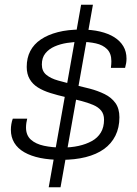

<svg xmlns="http://www.w3.org/2000/svg" viewBox="-20 -743 579 812"><path d="M186 49 323 -723H373L236 49ZM239 -67Q189 -67 150 -75Q111 -83 83 -99Q55 -115 40.5 -139Q26 -163 26 -194Q26 -206 28 -218Q30 -230 34 -241H95Q93 -234 91.5 -223.5Q90 -213 90 -204Q90 -171 110.5 -152.5Q131 -134 166 -126.5Q201 -119 243 -119Q281 -119 312.5 -126Q344 -133 368.5 -146.5Q393 -160 406.5 -182.5Q420 -205 420 -237Q420 -260 408 -275Q396 -290 373.5 -299.5Q351 -309 322 -316.5Q293 -324 259 -332Q224 -340 193.5 -349.5Q163 -359 140.5 -373Q118 -387 105.5 -408.5Q93 -430 93 -460Q93 -498 108 -527Q123 -556 152.5 -576Q182 -596 224.5 -607Q267 -618 322 -618Q368 -618 403.5 -609.5Q439 -601 463.5 -585.5Q488 -570 501.5 -547.5Q515 -525 515 -495Q515 -485 513.5 -476Q512 -467 509 -456H449Q450 -464 450.5 -471Q451 -478 451 -484Q451 -517 433 -535Q415 -553 385.5 -559.5Q356 -566 322 -566Q293 -566 264 -561.5Q235 -557 211 -546.5Q187 -536 172 -517.5Q157 -499 157 -470Q157 -442 176 -426.5Q195 -411 225.5 -402.5Q256 -394 291 -385Q326 -377 360 -368Q394 -359 422.5 -345Q451 -331 468 -307.5Q485 -284 485 -247Q485 -203 468 -169Q451 -135 419.5 -112.5Q388 -90 342.5 -78.5Q297 -67 239 -67Z"/></svg>

Font: Archivo SemiExpanded ExtraLight
Style: Italic
Weight: 250
Width: 6
Italic angle: -10°
Designer: Hector Gatti
Foundry: Omnibus-Type
Version: Version 2.001